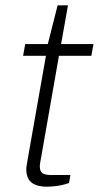

<svg xmlns="http://www.w3.org/2000/svg" viewBox="-20 -692 372 723"><path d="M156 11Q130 11 112.5 3.5Q95 -4 87 -18.5Q79 -33 79 -55Q79 -61 80.5 -69Q82 -77 83 -85L153 -482H67L75 -526H160L197 -672H236L210 -526H332L324 -482H202L135 -100Q133 -89 131.5 -80.5Q130 -72 130 -65Q130 -48 139 -40.5Q148 -33 173 -33H245L240 -3Q227 2 212.5 5Q198 8 183 9.5Q168 11 156 11Z"/></svg>

Font: Archivo SemiExpanded Thin
Style: Italic
Weight: 250
Width: 6
Italic angle: -10°
Designer: Hector Gatti
Foundry: Omnibus-Type
Version: Version 2.001